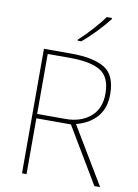

<svg xmlns="http://www.w3.org/2000/svg" viewBox="-101 -1018 780 1084"><g transform="rotate(10 288.5 -476.0)"><path d="M257 -689Q374 -689 431.5 -654.5Q489 -620 489 -524Q489 -438 434 -391.5Q379 -345 292 -345H129V-689ZM262 -714H103V0H129V-320H327L518 0H551L355 -327Q431 -347 473.5 -396.5Q516 -446 516 -525Q516 -636 451 -675Q386 -714 262 -714ZM451 -952H421Q399 -920 357.5 -874Q316 -828 282 -798V-792H303Q343 -825 384 -868Q425 -911 451 -945Z"/></g></svg>

Font: Noto Sans UI Thin
Style: Regular
Weight: 250
Designer: Monotype Design Team
Foundry: Monotype Imaging Inc.
Version: Version 1.901